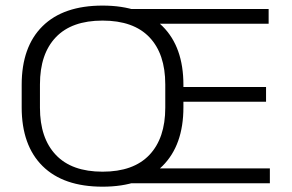

<svg xmlns="http://www.w3.org/2000/svg" viewBox="-20 -672 1070 704"><path d="M356 12.5Q212.5 12.5 136 -63.2Q59.5 -139 59.5 -278.5V-361Q59.5 -500.5 136 -576Q212.5 -651.5 356 -651.5Q500 -651.5 576.2 -575.5Q652.5 -499.5 652.5 -361V-278.5Q652.5 -140 576.2 -63.8Q500 12.5 356 12.5ZM356 -42.5Q469.5 -42.5 527.8 -104Q586 -165.5 586 -277V-362.5Q586 -474.5 527.8 -535.5Q469.5 -596.5 356 -596.5Q243 -596.5 184.8 -535.5Q126.5 -474.5 126.5 -362.5V-277Q126.5 -165.5 184.8 -104Q243 -42.5 356 -42.5ZM447 0V-54.5H969.5V0ZM610 -299V-353H955.5V-299ZM452 -585V-639H965V-585Z"/></svg>

Font: Anek Gujarati SemiExpanded Light
Style: Regular
Weight: 300
Width: 6
Designer: Mrunmayee Ghaisas (Gujarati), Yesha Goshar (Latin)
Foundry: Ek Type
Version: Version 1.003